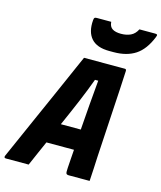

<svg xmlns="http://www.w3.org/2000/svg" viewBox="-165 -1047 961 1144"><g transform="rotate(15 316.0 -474.5)"><path d="M122 0H-18Q-33 0 -27 -15Q-19 -34 -0.5 -75Q18 -116 42 -171Q66 -226 94 -288.5Q122 -351 150 -414.5Q178 -478 203 -534.5Q228 -591 247 -634.5Q266 -678 276 -700H528Q537 -700 537 -689Q532 -583 523.5 -446.5Q515 -310 506 -150Q505 -114 502.5 -76.5Q500 -39 498 0H370Q357 0 353.5 -6.5Q350 -13 352 -41Q354 -72 356 -100Q358 -128 360 -155H190Q174 -120 157.5 -81.5Q141 -43 122 0ZM373 -590Q348 -522 318 -450.5Q288 -379 245 -282H368Q374 -366 380 -439Q386 -512 393 -590ZM551 -949H648Q658 -949 660.5 -945.5Q663 -942 658 -930Q625 -848 571.5 -813Q518 -778 438 -778H410Q334 -778 299 -817.5Q264 -857 270 -930Q271 -942 274.5 -945.5Q278 -949 288 -949H377Q379 -919 398 -907Q417 -895 451 -895Q485 -895 510.5 -907Q536 -919 551 -949Z"/></g></svg>

Font: Recursive Mn Lnr St XBd
Style: Italic
Weight: 800
Italic angle: -15°
Monospace: yes
Version: Version 1.079;hotconv 1.0.112;makeotfexe 2.5.65598; ttfautoh